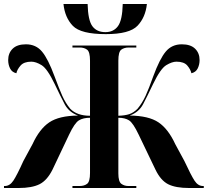

<svg xmlns="http://www.w3.org/2000/svg" viewBox="-20 -942 1044 962"><path d="M0 0H73Q140 0 178 -19Q216 -38 243 -92L326 -267Q354 -326 375.5 -339Q397 -352 431 -352V-75Q431 -32 416.5 -21Q402 -10 379 -10H343V0H663V-10H623Q603 -10 588 -21Q573 -32 573 -73V-352Q606 -352 626.5 -339Q647 -326 675 -267L759 -92Q785 -38 822.5 -19Q860 0 928 0H1001V-10H997Q972 -10 954.5 -37Q937 -64 904 -135L858 -220Q823 -296 774 -329Q725 -362 630 -363Q676 -380 697 -420Q718 -460 747 -521Q784 -598 813 -615.5Q842 -633 864 -633Q902 -633 918.5 -613.5Q935 -594 939 -575Q961 -580 970.5 -599Q980 -618 980 -641Q980 -676 957.5 -698Q935 -720 891 -720Q841 -720 810.5 -683.5Q780 -647 748 -560Q726 -498 709.5 -462Q693 -426 669 -397Q649 -377 627.5 -370Q606 -363 573 -362V-638Q573 -682 587.5 -693Q602 -704 626 -704H663V-714H343V-704H379Q402 -704 416.5 -693Q431 -682 431 -638V-362Q366 -362 332 -397Q308 -426 292 -462Q276 -498 253 -560Q221 -647 190.5 -683.5Q160 -720 110 -720Q66 -720 43.5 -698Q21 -676 21 -641Q21 -618 30.5 -599Q40 -580 62 -575Q66 -594 83 -613.5Q100 -633 137 -633Q160 -633 188.5 -615.5Q217 -598 254 -521Q283 -460 304 -420Q325 -380 371 -363Q276 -362 227 -329Q178 -296 143 -220L97 -135Q65 -64 47 -37Q29 -10 4 -10H0ZM510 -771Q629 -771 669 -813Q709 -855 716 -922H595Q593 -841 571 -811Q549 -781 508 -781Q465 -781 443 -810.5Q421 -840 419 -922H298Q305 -854 345 -812.5Q385 -771 510 -771Z"/></svg>

Font: Noto Serif Display SemiCondensed Extra
Style: Regular
Weight: 800
Width: 4
Designer: Monotype Design Team
Foundry: Monotype Imaging Inc.
Version: Version 1.900